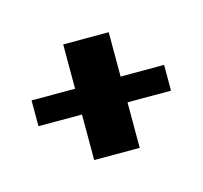

<svg xmlns="http://www.w3.org/2000/svg" viewBox="-94 -706 688 651"><g transform="rotate(30 250.0 -380.0)"><path d="M224 -293 116 -185 52 -249 160 -357 50 -467 163 -580 273 -470 381 -578 445 -514 337 -406 450 -293 337 -180Z"/></g></svg>

Font: Otomanopee One
Style: Regular
Weight: 400
Designer: Das Ende der Wildnis
Foundry: Gutenberg Labo
Version: Version 3.005